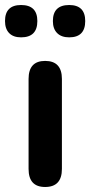

<svg xmlns="http://www.w3.org/2000/svg" viewBox="-51 -739 360 766"><path d="M129 7Q63 7 63 -65V-424Q63 -496 129 -496Q196 -496 196 -424V-65Q196 7 129 7ZM225 -590Q194 -590 177 -607Q160 -624 160 -655Q160 -719 225 -719Q289 -719 289 -655Q289 -590 225 -590ZM33 -590Q2 -590 -14.5 -607Q-31 -624 -31 -655Q-31 -719 33 -719Q98 -719 98 -655Q98 -590 33 -590Z"/></svg>

Font: Chiron GoRound TC SB
Style: Regular
Weight: 500
Designer: Ryoko NISHIZUKA 西塚涼子 (kana, bopomofo & ideographs); Paul D. Hunt (Latin, Greek & Cyrillic); Sandoll Communications 산돌커뮤니
Foundry: Adobe
Version: Version 1.000;hotconv 1.1.1;makeotfexe 2.6.0